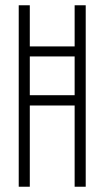

<svg xmlns="http://www.w3.org/2000/svg" viewBox="-20 -708 395 728"><path d="M51 0V-688H93V-532H263V-688H305V0H263V-308H93V0ZM93 -347H263V-494H93Z"/></svg>

Font: Saira Ultra Condensed ExLight
Style: Regular
Weight: 200
Width: 1
Designer: Hector Gatti with collaboration of the Omnibus-Type team
Foundry: Omnibus-Type
Version: Version 1.001; ttfautohint (v1.8)